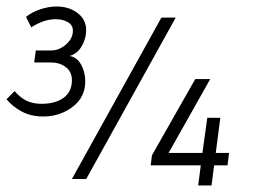

<svg xmlns="http://www.w3.org/2000/svg" viewBox="-23 -551 810 590"><path d="M-3 -246 22 -271Q39 -251 58.5 -241.5Q78 -232 105 -232Q147 -232 172.5 -250.5Q198 -269 198 -305Q198 -330 179.5 -344.5Q161 -359 133 -359H82L87 -396H135Q159 -396 180 -414.5Q201 -433 201 -457Q201 -474 185.5 -483Q170 -492 148 -492Q112 -492 73 -467L57 -499Q75 -514 101 -522.5Q127 -531 151 -531Q192 -531 219 -508Q246 -485 241 -447Q239 -427 226.5 -406.5Q214 -386 191 -379Q214 -375 226.5 -352Q239 -329 239 -301Q239 -252 200 -222.5Q161 -193 110 -193Q72 -193 43.5 -208.5Q15 -224 -3 -246ZM473 -497H517L242 -1H198ZM594 -43H440L444 -74L577 -308H623L495 -81H599L614 -189H654L640 -81H681L676 -43H635L627 19H586Z"/></svg>

Font: Bellota Light
Style: Italic
Weight: 300
Italic angle: -7.5°
Designer: Kemie Guaida
Foundry: Kemie Guaida
Version: Version 4.001